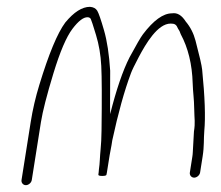

<svg xmlns="http://www.w3.org/2000/svg" viewBox="-20 -546 648 562"><path d="M548.3 -26C556.2 -26 564.4 -33.1 565.7 -41L573.1 -88C578.1 -119.1 575.9 -138.2 578 -163C581.8 -202.6 579.7 -262.3 571.7 -342.2C570.5 -354.4 564 -382.6 552.3 -427C546.7 -448.3 537.2 -467 523.7 -483C511.9 -501.4 499.1 -509.4 483.5 -507C457.7 -507 429.3 -486.5 398.3 -445.5C391.9 -437.1 378.9 -414.6 359.1 -378C339.4 -339.2 320.5 -283.8 302.4 -212C301.7 -227.9 302.8 -322.5 302.5 -339C299.5 -386.6 293.5 -426 284.5 -457.2C275.5 -488.4 268.9 -507.5 264.7 -514.5C260.5 -521.5 253.3 -525.3 243.3 -526C220.4 -526 196.3 -510.7 171 -480C148.1 -449.1 122.8 -388.3 95.1 -297.5C84 -261.2 75.6 -225 69.9 -189L43 -19C41.8 -11.1 47.7 -4 55.6 -4C63.6 -4 71.8 -11.1 73 -19L99.9 -189C104.9 -220.3 117 -267.7 136.3 -331.1C155.6 -394.5 174.2 -438 192 -461.5C209.8 -485 224.8 -496.3 237 -495.5C241.2 -495.2 244 -493.5 245.7 -490.5C247.3 -487.5 252.5 -471.9 261 -443.7C269.6 -415.5 274.8 -385.3 276.4 -353.1C278.1 -320.9 278.4 -257.9 277.2 -164C276.9 -142 276 -123.8 274.5 -109.3C272.2 -87.4 272.4 -68.2 269.5 -50C269.2 -44.7 268.7 -39.7 267.9 -35C267.5 -32.3 271.3 -31 279.3 -31C287.3 -31 291.5 -32.3 291.9 -35L292.1 -36H291.3C291.9 -36.7 292.3 -37.3 292.4 -38L301 -92C302.1 -99.3 303.9 -109 306.4 -121L308.6 -135C325.7 -214.3 343.9 -280 363.4 -332C366.6 -340.7 374.1 -356.1 385.8 -378.3C406.5 -417.5 441.2 -477 479.5 -477C491.6 -477 496.2 -474.2 501.2 -462C504.3 -458 506.9 -452.7 509 -446C530.7 -405.7 542.4 -357.7 544 -302C544.8 -274.8 548.1 -257.8 548.5 -226.5C548.9 -196.6 552 -188.3 547.7 -161L544.4 -102C544.2 -96.7 543.8 -92 543.1 -88L535.7 -41C534.4 -33.1 540.4 -26 548.3 -26Z"/></svg>

Font: MewTooHand
Style: CondIta
Weight: 400
Designer: Mew Too, Robert Jablonski
Version: Version 0.77